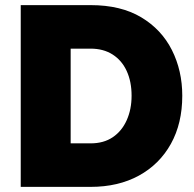

<svg xmlns="http://www.w3.org/2000/svg" viewBox="-20 -730 756 750"><path d="M61 0V-710H334Q452 -710 531.5 -662.5Q611 -615 651.5 -534.5Q692 -454 692 -356Q692 -248 647.5 -168Q603 -88 522.5 -44Q442 0 334 0ZM494 -356Q494 -411 475 -452.5Q456 -494 420 -517Q384 -540 334 -540H256V-170H334Q385 -170 420.5 -194Q456 -218 475 -260.5Q494 -303 494 -356Z"/></svg>

Font: Raleway Thin Black
Style: Regular
Weight: 900
Version: Version 4.026